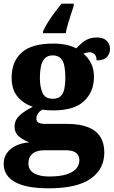

<svg xmlns="http://www.w3.org/2000/svg" viewBox="-27 -786 616 1040"><path d="M237 234Q115 234 54 200Q-7 166 -7 101Q-7 68 10.5 43Q28 18 59.5 3Q91 -12 132 -15Q103 -25 77.5 -45Q52 -65 52 -101Q52 -135 78.5 -160Q105 -185 151 -208Q102 -223 69 -261.5Q36 -300 36 -365Q36 -453 90.5 -501.5Q145 -550 261 -550Q300 -550 330.5 -543.5Q361 -537 386 -524Q402 -541 418 -554.5Q434 -568 453.5 -575.5Q473 -583 499 -583Q533 -583 551 -565Q569 -547 569 -522Q569 -497 553 -478Q537 -459 496 -459Q496 -483 484 -493Q472 -503 460 -503Q449 -503 440.5 -500Q432 -497 425 -495Q450 -475 466 -444Q482 -413 482 -370Q482 -289 428.5 -238.5Q375 -188 261 -188Q250 -188 231 -189Q212 -190 204 -192Q192 -188 181 -174Q170 -160 170 -144Q170 -128 182.5 -121.5Q195 -115 216 -115H335Q405 -115 450 -97Q495 -79 516.5 -44.5Q538 -10 538 40Q538 130 464 182Q390 234 237 234ZM240 170Q294 170 330 159.5Q366 149 384.5 129Q403 109 403 81Q403 57 385.5 42.5Q368 28 331 28H208Q191 28 172 34Q153 40 140 56Q127 72 127 101Q127 124 141 139.5Q155 155 181 162.5Q207 170 240 170ZM259 -251Q288 -251 302.5 -266Q317 -281 322 -307Q327 -333 327 -365Q327 -399 322 -426.5Q317 -454 302 -470Q287 -486 258 -486Q231 -486 215.5 -469.5Q200 -453 194.5 -425.5Q189 -398 189 -364Q189 -316 203 -283.5Q217 -251 259 -251ZM206 -616Q215 -637 231.5 -663.5Q248 -690 268 -717Q288 -744 306 -766H372V-753Q366 -734 357 -707.5Q348 -681 340.5 -654.5Q333 -628 329 -606H206Z"/></svg>

Font: Noto Serif Hebrew ExtraBold
Style: Regular
Weight: 800
Version: Version 2.003